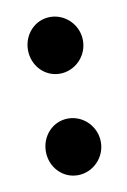

<svg xmlns="http://www.w3.org/2000/svg" viewBox="-54 -411 295 447"><g transform="rotate(-10 93.5 -187.0)"><path d="M31 -67C31 -30 59 0 95 0C131 0 161 -30 161 -67C161 -104 131 -134 95 -134C59 -134 31 -104 31 -67ZM31 -307C31 -270 59 -240 95 -240C131 -240 161 -270 161 -307C161 -344 131 -374 95 -374C59 -374 31 -344 31 -307Z"/></g></svg>

Font: Ampere
Style: SCExt
Weight: 400
Version: Version 1